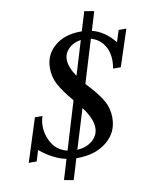

<svg xmlns="http://www.w3.org/2000/svg" viewBox="-132 -823 803 993"><g transform="rotate(-10 269.0 -327.0)"><path d="M124.5 89.4 156.2 -16.1Q87.9 -30.3 19.5 -86.9L2 -29.8H-39.6L32.7 -256.3H72.8Q64 -233.9 64 -203.6Q64 -156.7 89.8 -113.5Q115.7 -70.3 168.9 -57.1L244.6 -308.1Q197.3 -364.3 175.3 -404.5Q153.3 -444.8 153.3 -493.2Q153.3 -563 205.3 -607.4Q257.3 -651.9 341.8 -651.9H348.6L379.4 -752.9L430.2 -743.7L400.4 -645.5Q467.3 -628.9 518.1 -564.9L537.6 -626H578.1L515.1 -434.1H474.6Q478.5 -457.5 478.5 -474.1Q478.5 -524.4 454.1 -559.8Q429.7 -595.2 388.2 -606L319.8 -381.3Q324.2 -376 334 -365.2Q381.3 -314.5 404.1 -274.4Q426.8 -234.4 426.8 -184.6Q426.8 -107.4 367.2 -59.1Q307.6 -10.7 213.4 -10.7H207L173.8 98.6ZM246.6 -521.5Q246.6 -481.4 281.7 -430.2L335.9 -608.9Q296.4 -603.5 271.5 -578.9Q246.6 -554.2 246.6 -521.5ZM331.1 -148.9Q331.1 -197.3 283.2 -260.7L219.7 -52.7Q268.6 -55.7 299.8 -82.5Q331.1 -109.4 331.1 -148.9Z"/></g></svg>

Font: Elstob 6pt
Style: Italic
Weight: 400
Italic angle: -20°
Designer: Peter S. Baker
Version: Version 1.015